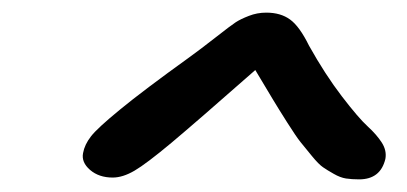

<svg xmlns="http://www.w3.org/2000/svg" viewBox="-20 -738 650 307"><path d="M554.2 -451.2Q542.5 -451.2 533.2 -452.6Q523.9 -454.1 513.7 -460Q503.4 -465.8 496.6 -470.5Q489.7 -475.1 478.5 -488.8Q467.3 -502.4 460.4 -511Q453.6 -519.5 439.2 -542.2Q424.8 -564.9 416.3 -579.1Q407.7 -593.3 388.2 -626Q293.9 -543 253.9 -509.5Q213.9 -476.1 195.1 -465.1Q176.3 -454.1 160.2 -454.1Q138.2 -454.1 124 -466.3Q109.9 -478.5 112.8 -493.2Q115.2 -506.8 125.5 -520Q135.7 -533.2 172.4 -563.2Q209 -593.3 282.2 -646Q299.8 -658.7 324.5 -678Q349.1 -697.3 356.9 -702.4Q364.7 -707.5 377.9 -712.6Q391.1 -717.8 405.8 -717.8Q428.7 -717.8 443.8 -706.8Q459 -695.8 474.1 -665Q500 -618.7 526.6 -584Q553.2 -549.3 567.9 -535.9Q582.5 -522.5 590.6 -509.8Q598.6 -497.1 596.2 -483.9Q588.4 -451.2 554.2 -451.2Z"/></svg>

Font: Shantell Sans Bouncy
Style: Italic
Weight: 400
Italic angle: -11.31°
Designer: Stephen Nixon, Anya Danilova, Shantell Martin
Foundry: Arrow Type
Version: Version 1.006;[9816181b4]